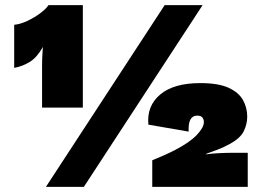

<svg xmlns="http://www.w3.org/2000/svg" viewBox="-20 -724 998 744"><path d="M168 -704H301V-307H143V-464Q143 -490 144 -507Q145 -524 146 -542Q124 -502 96 -484.5Q68 -467 35 -461V-628Q58 -630 85 -642.5Q112 -655 135 -672Q158 -689 168 -704ZM158 0 618 -704H765L305 0ZM570 0V-103Q620 -123 657 -142Q715 -172 742.5 -201Q770 -230 770 -251Q770 -262 764 -269Q758 -276 744 -276Q708 -276 711 -214L555 -241Q548 -313 600.5 -357.5Q653 -402 756 -402Q827 -402 866.5 -383.5Q906 -365 922 -335.5Q938 -306 938 -272Q938 -243 924.5 -215.5Q911 -188 870 -166Q846 -153 825.5 -145Q805 -137 779 -128V-126Q799 -129 828.5 -130.5Q858 -132 889 -132H940V0Z"/></svg>

Font: Prodigy Sans Black
Style: Regular
Weight: 900
Designer: Wei Huang
Foundry: Wei Huang
Version: Version 1.003; ttfautohint (v1.8.3)